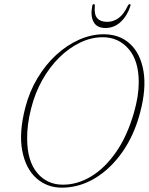

<svg xmlns="http://www.w3.org/2000/svg" viewBox="-20 -872 701 905"><path d="M469 -710.5Q544 -710.5 593 -665.2Q642 -620 656.2 -537.2Q670.5 -454.5 640.5 -341.5Q612.5 -234.5 556.5 -155Q500.5 -75.5 427 -31.5Q353.5 12.5 271.5 12.5Q201.5 12.5 151.2 -32.2Q101 -77 84.8 -161.8Q68.5 -246.5 99.5 -366Q119 -441 157 -504.2Q195 -567.5 245.2 -613.5Q295.5 -659.5 353 -685Q410.5 -710.5 469 -710.5ZM276.5 -1.5Q345.5 -1.5 410.2 -40.8Q475 -80 527.5 -155.8Q580 -231.5 611.5 -341.5Q634 -419.5 634 -484Q634 -586 586.2 -641.2Q538.5 -696.5 464.5 -696.5Q410 -696.5 357.5 -671.2Q305 -646 259.2 -600.8Q213.5 -555.5 179.2 -494.5Q145 -433.5 127 -362Q116.5 -321.5 112 -285.2Q107.5 -249 108 -217Q108.5 -113 155.2 -57.2Q202 -1.5 276.5 -1.5ZM485 -769Q514 -769 538.5 -786.5Q563 -804 582.5 -845Q586 -852.5 591 -852.5Q597 -852.5 594.5 -843.5Q580 -798 549.2 -769Q518.5 -740 477.5 -740Q436 -740 420.8 -769.2Q405.5 -798.5 415 -844.5Q416 -852.5 422 -852.5Q427.5 -852.5 427 -845Q423 -804 438.2 -786.5Q453.5 -769 485 -769Z"/></svg>

Font: Fraunces 144pt S050 Thin
Style: Italic
Weight: 100
Italic angle: -16°
Version: Version 1.000; ttfautohint (v1.8.3)